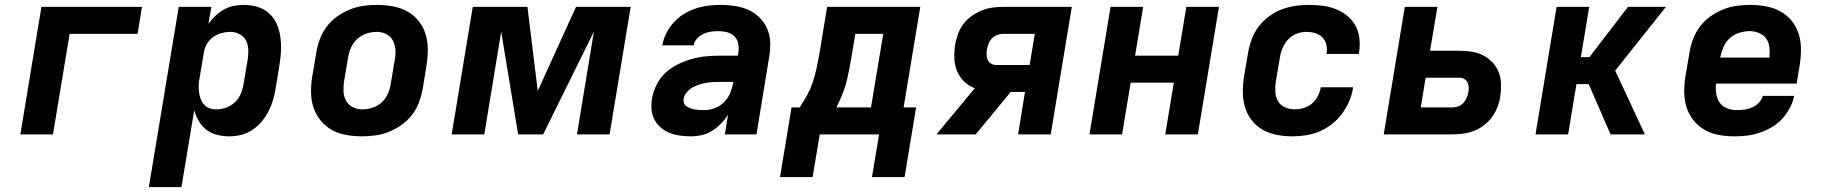

<svg xmlns="http://www.w3.org/2000/svg" viewBox="-20 -548 7440 783"><path d="M63 0 149 -520H559L541 -410H264L196 0Z M587 215 709 -520H842L830 -451Q843 -469 859 -484Q875 -499 894 -509.5Q913 -520 933.5 -524Q954 -528 974 -528Q1003 -528 1030 -520Q1057 -512 1077 -494Q1097 -476 1108 -451.5Q1119 -427 1123 -399.5Q1127 -372 1126 -343.5Q1125 -315 1120 -286L1104 -186Q1100 -162 1093 -139Q1086 -116 1074.5 -93.5Q1063 -71 1046.5 -51.5Q1030 -32 1009 -18Q988 -4 963.5 2Q939 8 916 8Q890 8 865.5 2Q841 -4 822 -18.5Q803 -33 791 -54Q779 -75 772 -98L720 215ZM862 -102Q882 -102 902 -109Q922 -116 937.5 -130.5Q953 -145 961.5 -164.5Q970 -184 973 -204L990 -304Q993 -324 992.5 -344.5Q992 -365 983.5 -382Q975 -399 957.5 -408.5Q940 -418 920 -418Q902 -418 883 -413Q864 -408 848 -396Q832 -384 822.5 -366.5Q813 -349 811 -331L794 -231Q791 -216 790.5 -201.5Q790 -187 791.5 -173Q793 -159 798 -145.5Q803 -132 811.5 -122Q820 -112 833.5 -107Q847 -102 862 -102Z M1457 8Q1424 8 1392.5 2.5Q1361 -3 1334.5 -17.5Q1308 -32 1288.5 -55.5Q1269 -79 1259 -108Q1249 -137 1248.5 -169.5Q1248 -202 1253 -234L1270 -334Q1274 -361 1284.5 -388.5Q1295 -416 1312.5 -439.5Q1330 -463 1354.5 -480.5Q1379 -498 1406 -509Q1433 -520 1461 -524Q1489 -528 1516 -528Q1549 -528 1580.5 -522.5Q1612 -517 1639 -502.5Q1666 -488 1685.5 -464.5Q1705 -441 1714.5 -412Q1724 -383 1724.5 -350.5Q1725 -318 1720 -286L1704 -186Q1699 -159 1689 -131.5Q1679 -104 1661 -80.5Q1643 -57 1618.5 -39.5Q1594 -22 1567.5 -11Q1541 0 1512.5 4Q1484 8 1457 8ZM1457 -102Q1478 -102 1498.5 -108.5Q1519 -115 1535.5 -129.5Q1552 -144 1561 -164Q1570 -184 1573 -204L1590 -304Q1594 -325 1592.5 -345.5Q1591 -366 1582 -383Q1573 -400 1555 -409Q1537 -418 1517 -418Q1496 -418 1475.5 -411.5Q1455 -405 1438.5 -390.5Q1422 -376 1412.5 -356Q1403 -336 1400 -316L1383 -216Q1380 -195 1381 -174.5Q1382 -154 1391.5 -137Q1401 -120 1419 -111Q1437 -102 1457 -102Z M1822 0 1908 -520H2131L2173 -177L2329 -520H2552L2466 0H2333L2402 -419L2195 0H2093L2024 -419L1955 0Z M2798 8Q2775 8 2753 5Q2731 2 2711 -6Q2691 -14 2675 -27.5Q2659 -41 2649 -60Q2639 -79 2637 -101.5Q2635 -124 2639 -147Q2644 -175 2658 -203Q2672 -231 2695 -252Q2718 -273 2746 -286.5Q2774 -300 2803 -308Q2832 -316 2861 -318.5Q2890 -321 2919 -321H2989L2991 -334Q2994 -353 2990.5 -370.5Q2987 -388 2975 -400Q2963 -412 2945.5 -416.5Q2928 -421 2910 -421Q2894 -421 2879 -419Q2864 -417 2849 -410Q2834 -403 2822.5 -390.5Q2811 -378 2809 -363H2681Q2685 -388 2697 -412Q2709 -436 2727.5 -456.5Q2746 -477 2769 -491Q2792 -505 2817.5 -513.5Q2843 -522 2868.5 -525Q2894 -528 2919 -528Q2949 -528 2978 -523.5Q3007 -519 3032.5 -507.5Q3058 -496 3077.5 -476.5Q3097 -457 3108.5 -431Q3120 -405 3121 -376Q3122 -347 3117 -317L3065 0H2936L2949 -80Q2937 -61 2920.5 -44Q2904 -27 2884 -14.5Q2864 -2 2842 3Q2820 8 2798 8ZM2851 -99Q2873 -99 2895 -107Q2917 -115 2933.5 -132Q2950 -149 2958.5 -170.5Q2967 -192 2971 -214H2919Q2904 -214 2890 -213.5Q2876 -213 2861.5 -210.5Q2847 -208 2832.5 -203.5Q2818 -199 2804.5 -191.5Q2791 -184 2780.5 -171.5Q2770 -159 2768 -145Q2766 -136 2769.5 -127.5Q2773 -119 2780.5 -114Q2788 -109 2796.5 -106Q2805 -103 2814 -101.5Q2823 -100 2832.5 -99.5Q2842 -99 2851 -99Z M3161 174 3208 -110H3241Q3258 -135 3272 -161Q3286 -187 3295 -214.5Q3304 -242 3310 -269.5Q3316 -297 3321 -325L3353 -520H3733L3665 -110H3716L3669 174H3536L3565 0H3323L3294 174ZM3532 -110 3582 -410H3468L3451 -307Q3446 -282 3441.5 -257Q3437 -232 3430 -207Q3423 -182 3413 -158Q3403 -134 3391 -110Z M3959 0H3799L3955 -188Q3930 -198 3911.5 -216Q3893 -234 3883 -258Q3873 -282 3872 -309.5Q3871 -337 3875 -365Q3879 -387 3886.5 -408.5Q3894 -430 3908 -449Q3922 -468 3941.5 -482Q3961 -496 3983 -505Q4005 -514 4027 -517Q4049 -520 4071 -520H4351L4265 0H4132L4160 -173H4102ZM4043 -283H4179L4200 -410H4071Q4059 -410 4047 -405.5Q4035 -401 4026 -392Q4017 -383 4012 -371Q4007 -359 4005 -347Q4003 -336 4003.5 -324.5Q4004 -313 4008 -303.5Q4012 -294 4021.5 -288.5Q4031 -283 4043 -283Z M4423 0 4509 -520H4642L4609 -321H4785L4818 -520H4951L4865 0H4732L4767 -211H4591L4556 0Z M5250 8Q5218 8 5187 2Q5156 -4 5130 -18.5Q5104 -33 5085.5 -56.5Q5067 -80 5058 -109Q5049 -138 5048.5 -170Q5048 -202 5053 -234L5070 -334Q5075 -362 5085 -389Q5095 -416 5113 -439.5Q5131 -463 5155 -481Q5179 -499 5206.5 -509.5Q5234 -520 5262 -524Q5290 -528 5317 -528Q5346 -528 5374 -524.5Q5402 -521 5427 -511Q5452 -501 5473 -484.5Q5494 -468 5507 -445Q5520 -422 5523.5 -394Q5527 -366 5523 -338L5521 -328H5389L5390 -332Q5393 -350 5388.5 -367.5Q5384 -385 5372 -396.5Q5360 -408 5343 -413Q5326 -418 5308 -418Q5289 -418 5269.5 -411Q5250 -404 5235 -389Q5220 -374 5211.5 -354.5Q5203 -335 5200 -316L5183 -216Q5180 -195 5181 -174Q5182 -153 5191.5 -136Q5201 -119 5220 -110.5Q5239 -102 5260 -102Q5278 -102 5296.5 -107.5Q5315 -113 5330 -125.5Q5345 -138 5354 -155.5Q5363 -173 5366 -191V-192H5498V-190Q5494 -163 5482.5 -136Q5471 -109 5453.5 -85Q5436 -61 5412.5 -42.5Q5389 -24 5362 -12.5Q5335 -1 5306.5 3.5Q5278 8 5250 8Z M5623 0 5709 -520H5842L5812 -341H5932Q5957 -341 5982.5 -337Q6008 -333 6029 -322Q6050 -311 6066.5 -293.5Q6083 -276 6092 -253Q6101 -230 6101.5 -204.5Q6102 -179 6098 -153Q6095 -132 6086.5 -110.5Q6078 -89 6064.5 -70.5Q6051 -52 6032 -37.5Q6013 -23 5991.5 -14.5Q5970 -6 5948 -3Q5926 0 5905 0ZM5905 -110Q5916 -110 5927.5 -114.5Q5939 -119 5947.5 -128Q5956 -137 5961 -148.5Q5966 -160 5968 -171Q5970 -182 5969.5 -192.5Q5969 -203 5964.5 -212Q5960 -221 5951.5 -226Q5943 -231 5932 -231H5794L5774 -110Z M6242 0 6328 -520H6461L6427 -315H6462L6619 -520H6774L6567 -260L6688 0H6548L6459 -205H6409L6375 0Z M7053 8Q7021 8 6990 2.5Q6959 -3 6932.5 -18Q6906 -33 6887 -56.5Q6868 -80 6858.5 -109Q6849 -138 6848.5 -170Q6848 -202 6853 -234L6870 -334Q6874 -361 6884.5 -388.5Q6895 -416 6912.5 -439.5Q6930 -463 6954.5 -480.5Q6979 -498 7006 -509Q7033 -520 7061 -524Q7089 -528 7116 -528Q7149 -528 7180.5 -522.5Q7212 -517 7239 -502.5Q7266 -488 7285.5 -464.5Q7305 -441 7314.5 -412Q7324 -383 7324.5 -350.5Q7325 -318 7320 -286L7307 -207H6978Q6976 -186 6979 -165.5Q6982 -145 6993 -129.5Q7004 -114 7023 -106.5Q7042 -99 7062 -99Q7078 -99 7094 -101Q7110 -103 7125 -109.5Q7140 -116 7152.5 -129Q7165 -142 7169 -157H7297Q7292 -132 7279 -107.5Q7266 -83 7247.5 -63Q7229 -43 7205 -29Q7181 -15 7155.5 -6.5Q7130 2 7104.5 5Q7079 8 7053 8ZM6996 -313H7196Q7198 -334 7196 -354Q7194 -374 7183.5 -389.5Q7173 -405 7154.5 -413Q7136 -421 7116 -421Q7095 -421 7073.5 -414.5Q7052 -408 7035 -393Q7018 -378 7009 -357.5Q7000 -337 6996 -317Z"/></svg>

Font: Iosevka Aile Extrabold Oblique
Style: Regular
Weight: 800
Italic angle: -9°
Designer: Belleve Invis
Foundry: Belleve Invis
Version: Version 31.1.0; ttfautohint (v1.8.4)